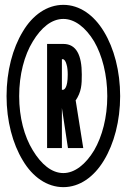

<svg xmlns="http://www.w3.org/2000/svg" viewBox="-20 -763 552 791"><path d="M7 -367C7 -265 32 -171 74 -102C114 -34 174 8 241 8C308 8 367 -34 408 -102C450 -171 475 -265 475 -367C475 -470 450 -564 408 -633C367 -701 308 -743 241 -743C174 -743 114 -701 74 -633C32 -564 7 -470 7 -367ZM59 -367C59 -455 80 -535 115 -592C150 -650 193 -685 241 -685C288 -685 333 -650 368 -592C401 -535 422 -455 422 -367C422 -279 401 -201 368 -144C333 -86 288 -50 241 -50C193 -50 150 -86 115 -144C80 -201 59 -279 59 -367ZM174 -582V-153H235V-318L260 -153H323L292 -348H291C316 -385 317 -415 317 -456C317 -535 295 -582 241 -582ZM239 -519C245 -519 251 -510 254 -498C258 -486 259 -470 259 -455C259 -401 245 -393 239 -393H235V-519Z"/></svg>

Font: League Gothic Condensed
Style: Regular
Weight: 400
Width: 3
Designer: Tyler Finck
Foundry: The League of Moveable Type
Version: Version 1.001;PS 001.001;hotconv 1.0.56;makeotf.lib2.0.21325